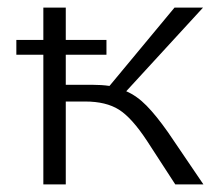

<svg xmlns="http://www.w3.org/2000/svg" viewBox="-20 -485 579 505"><path d="M515 0H441L367 -114Q327 -175 293 -196.5Q259 -218 204 -218H153V0H94V-341H23V-380H94V-465H153V-380H260V-341H153V-262H222Q247 -262 268 -259L439 -465H514L312 -245Q340 -233 365.5 -207Q391 -181 422 -137Z"/></svg>

Font: Ysabeau SC Semilight
Style: Regular
Weight: 300
Designer: Christian Thalmann (Catharsis Fonts)
Version: Version 0.003